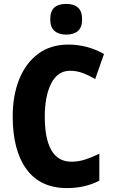

<svg xmlns="http://www.w3.org/2000/svg" viewBox="-20 -952 579 982"><path d="M338 -590Q275 -590 242 -525.5Q209 -461 209 -355Q209 -242 243 -183.5Q277 -125 345 -125Q382 -125 417 -136.5Q452 -148 488 -166V-28Q415 10 323 10Q186 10 115.5 -86.5Q45 -183 45 -356Q45 -464 78.5 -547Q112 -630 175.5 -677Q239 -724 330 -724Q426 -724 512 -676L467 -548Q436 -566 404.5 -578Q373 -590 338 -590ZM319 -932Q358 -932 379 -913Q400 -894 400 -853Q400 -812 378.5 -793.5Q357 -775 319 -775Q281 -775 259 -793.5Q237 -812 237 -853Q237 -895 258 -913.5Q279 -932 319 -932Z"/></svg>

Font: Noto Sans Arabic Cond ExtBd
Style: Regular
Weight: 800
Width: 3
Designer: Monotype Design Team, Nadine Chahine, Nizar Qandah and Khaled Hosny
Foundry: Monotype Imaging Inc.
Version: Version 2.012; ttfautohint (v1.8.4.7-5d5b)